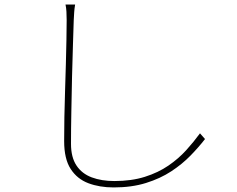

<svg xmlns="http://www.w3.org/2000/svg" viewBox="-20 -785 1040 841"><path d="M309 -765Q306 -747 305 -732Q304 -717 303 -697Q302 -653 299.5 -587.5Q297 -522 295.5 -447Q294 -372 292.5 -296Q291 -220 291 -155Q291 -96 315 -60Q339 -24 382 -8Q425 8 481 8Q556 8 614.5 -10.5Q673 -29 717.5 -59.5Q762 -90 795.5 -127Q829 -164 856 -201L878 -176Q851 -141 814.5 -103.5Q778 -66 730 -34.5Q682 -3 619.5 16.5Q557 36 478 36Q416 36 367 17.5Q318 -1 289.5 -45Q261 -89 261 -167Q261 -216 262 -272.5Q263 -329 265 -388Q267 -447 268.5 -503.5Q270 -560 271 -610Q272 -660 272 -697Q272 -717 271 -734Q270 -751 267 -765Z"/></svg>

Font: Noto Sans TC
Style: Regular
Weight: 100
Designer: Ryoko NISHIZUKA 西塚涼子 (kana, bopomofo & ideographs); Paul D. Hunt (Latin, Greek & Cyrillic); Sandoll Communications 산돌커뮤니
Foundry: Adobe
Version: Version 2.004;hotconv 1.0.118;makeotfexe 2.5.65603